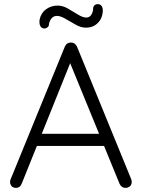

<svg xmlns="http://www.w3.org/2000/svg" viewBox="-20 -909 687 930"><path d="M328 -623 85 -19Q81 -9 74 -4Q67 1 58 1Q44 1 37 -6.5Q30 -14 29 -25Q28 -30 30 -37L294 -683Q299 -694 306.5 -698.5Q314 -703 324 -703Q334 -703 341.5 -697.5Q349 -692 353 -683L616 -40Q618 -34 618 -28Q618 -14 609 -6.5Q600 1 588 1Q578 1 570.5 -4.5Q563 -10 559 -19L310 -627ZM143 -202 168 -261H478L490 -202ZM195 -771Q182 -771 175.5 -782.5Q169 -794 172 -815Q179 -847 203.5 -864.5Q228 -882 259 -882Q284 -882 309 -867.5Q334 -853 357.5 -838.5Q381 -824 398 -824Q412 -824 420.5 -835Q429 -846 431 -863Q430 -875 436.5 -882Q443 -889 453 -889Q468 -889 474 -877Q480 -865 477 -846Q474 -824 462.5 -808Q451 -792 434.5 -783.5Q418 -775 396 -775Q372 -775 346.5 -789.5Q321 -804 297 -818Q273 -832 256 -832Q242 -832 232 -822.5Q222 -813 217 -793Q218 -783 210.5 -777Q203 -771 195 -771Z"/></svg>

Font: zvoove
Style: Regular
Weight: 400
Designer: Vernon Adams (Nunito) & Andrew Paglinawan (Quicksand)
Foundry: zvoove
Version: Version 3.006